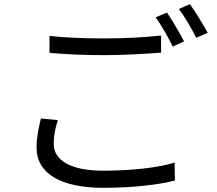

<svg xmlns="http://www.w3.org/2000/svg" viewBox="-20 -863 1040 919"><path d="M217 -691V-610C296 -603 381 -599 482 -599C574 -599 683 -606 751 -611V-693C679 -685 577 -679 481 -679C381 -679 289 -683 217 -691ZM257 -288 176 -296C166 -256 155 -209 155 -157C155 -31 273 36 476 36C619 36 746 20 817 1L816 -85C741 -61 612 -46 474 -46C314 -46 237 -98 237 -175C237 -212 244 -249 257 -288ZM779 -803 725 -780C753 -742 787 -681 807 -640L861 -665C840 -705 804 -767 779 -803ZM889 -843 836 -820C865 -782 898 -725 919 -682L974 -706C954 -743 916 -806 889 -843Z"/></svg>

Font: Noto Sans HK
Style: Regular
Weight: 400
Designer: Ryoko NISHIZUKA 西塚涼子 (kana, bopomofo & ideographs); Paul D. Hunt (Latin, Greek & Cyrillic); Sandoll Communications 산돌커뮤니
Foundry: Adobe
Version: Version 2.004;hotconv 1.0.118;makeotfexe 2.5.65603